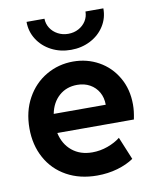

<svg xmlns="http://www.w3.org/2000/svg" viewBox="-85 -813 720 887"><g transform="rotate(-10 275.5 -370.0)"><path d="M28.3 -260.7Q28.3 -340.8 62.3 -402.1Q96.2 -463.4 153.8 -496.8Q211.4 -530.3 280.3 -530.3Q345.2 -530.3 399.7 -500Q454.1 -469.7 486.3 -414.3Q518.6 -358.9 518.6 -287.1Q518.6 -270.5 516.8 -255.1Q515.1 -239.7 510.7 -217.8H151.4Q163.1 -164.1 201.2 -132.8Q239.3 -101.6 295.9 -101.6Q333 -101.6 368.2 -114.3Q403.3 -127 427.7 -146.5L471.7 -40Q439.9 -18.1 395 -5.1Q350.1 7.8 299.8 7.8Q218.3 7.8 156.7 -26.4Q95.2 -60.5 61.8 -121.6Q28.3 -182.6 28.3 -260.7ZM394.5 -307.6Q394.5 -340.8 379.9 -366.5Q365.2 -392.1 339.4 -406.5Q313.5 -420.9 280.3 -420.9Q229.5 -420.9 195.1 -390.4Q160.6 -359.9 150.4 -307.6ZM100.6 -748H184.6Q185.1 -723.6 198 -703.6Q210.9 -683.6 232.9 -671.9Q254.9 -660.2 281.2 -660.2Q308.1 -660.2 329.8 -671.9Q351.6 -683.6 364.3 -703.6Q377 -723.6 377 -748H460.9Q461.4 -702.6 437.7 -665.3Q414.1 -627.9 372.6 -606.4Q331.1 -585 281.2 -585Q231 -585 189.7 -606.4Q148.4 -627.9 124.5 -665.3Q100.6 -702.6 100.6 -748Z"/></g></svg>

Font: Reddit Sans Fudge
Style: Bold
Weight: 700
Designer: Stephen Hutchings
Foundry: Reddit
Version: Version 1.013